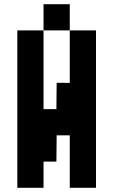

<svg xmlns="http://www.w3.org/2000/svg" viewBox="-20 -1020 540 915"><path d="M187.5 -1000H312.5V-875H187.5ZM187.5 -125H62.5V-875H187.5V-500H248.8L250 -625.6L312.5 -625V-875H437.5V-125H312.5V-375H250L248.8 -250H187.5Z"/></svg>

Font: Amiga Topaz Unicode Rus
Style: Regular
Weight: 400
Designer: dMG of Trueschool and Divine Stylers
Foundry: dMG of Trueschool and Divine Stylers
Version: Version 1.1